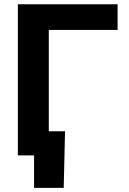

<svg xmlns="http://www.w3.org/2000/svg" viewBox="-20 -748 623 924"><path d="M545.9 -727.5V-604H214.8V0H65.9V-727.5ZM144 156.2V0H102.1V-116.2H293L286.6 156.2Z"/></svg>

Font: Inter
Style: Bold
Weight: 700
Designer: Rasmus Andersson
Foundry: rsms
Version: Version 4.001;git-9221beed3